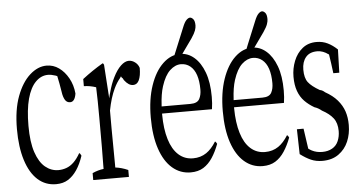

<svg xmlns="http://www.w3.org/2000/svg" viewBox="-52 -867 1793 956"><g transform="rotate(-5 844.5 -389.0)"><path d="M21 -294.9Q21 -391.6 46.1 -458.7Q71.3 -525.9 111.3 -561.8Q151.4 -597.7 195.3 -597.7Q229 -597.7 256.8 -577.9Q284.7 -558.1 303.7 -523.9Q322.8 -489.7 326.7 -446.8Q320.3 -405.8 296.9 -405.8Q280.8 -405.8 272 -419.4Q262.7 -434.6 259.3 -458.5Q259.3 -458.5 259.3 -459Q252 -504.9 244.1 -541Q238.8 -543.5 235.4 -544.4Q214.8 -551.3 198.2 -551.3Q163.6 -551.3 136.2 -523.4Q108.9 -495.6 94.2 -441.4Q79.6 -387.2 79.6 -306.4Q79.6 -225.6 96.9 -174.1Q114.3 -122.6 143.8 -98.4Q173.3 -74.2 209.5 -74.2Q229.5 -74.2 249 -81.1Q289.1 -95.2 319.3 -149.4Q324.7 -147.5 329.6 -135.7Q301.8 -52.2 252 -21Q227.1 -5.4 191.9 -5.4Q138.7 -5.4 100.3 -40Q62 -74.7 41.5 -139.9Q21 -205.1 21 -294.9Z M377.4 -44.4Q405.3 -57.1 433.6 -60.5Q433.6 -64 433.6 -64.5Q433.6 -76.2 433.6 -77.6Q434.6 -129.4 434.6 -171.4Q434.6 -219.2 434.6 -257.3Q434.6 -291 434.6 -314.9Q434.6 -405.3 432.1 -468.8Q401.9 -479 371.6 -479.5Q371.6 -502 371.6 -515.1Q422.9 -554.7 474.1 -584.5Q477.5 -585.4 481 -577.1Q486.3 -497.6 492.2 -408.2Q496.1 -427.7 499.5 -437Q510.7 -479.5 526.4 -510.3Q544.4 -546.9 565.2 -566.4Q585.9 -585.9 605.5 -585.9Q621.6 -585.9 636.5 -574.7Q651.4 -563.5 656.7 -545.9Q656.7 -505.9 646 -483.9Q636.2 -463.9 616.7 -463.9Q605.5 -463.9 594.7 -470.7Q584 -477.5 572.8 -492.2Q568.4 -503.4 563.5 -504.9Q561.5 -512.2 560.1 -510.3Q558.1 -512.7 555.7 -505.4Q537.1 -483.4 523.9 -455.1Q502.9 -411.1 490.7 -347.2Q490.7 -307.1 490.7 -257.3Q490.7 -217.8 492.2 -78.1Q492.2 -77.1 492.2 -66.4Q492.2 -66.4 492.2 -62.5Q523.9 -58.6 555.7 -44.4Q555.7 -31.7 555.7 -9.8Q555.7 -9.8 377.4 -9.8Q377.4 -31.7 377.4 -44.4Z M747.6 -309.6Q747.6 -309.6 747.6 -304.7Q748 -232.4 763.9 -180.4Q779.8 -128.4 810.1 -101.3Q840.3 -74.2 882.3 -74.2Q920.4 -74.2 949.2 -93.8Q975.6 -111.8 998 -147.9Q1002.9 -146.5 1007.8 -135.7Q993.2 -96.7 973.9 -67.4Q954.6 -38.1 928.5 -21.7Q902.3 -5.4 864.7 -5.4Q812.5 -5.4 772.9 -39.6Q733.4 -73.7 711.7 -138.4Q689.9 -203.1 689.9 -294.7Q689.9 -386.2 713.4 -454.6Q736.8 -522.9 776.4 -560.3Q815.9 -597.7 862.3 -597.7Q901.4 -597.7 932.9 -570.6Q964.4 -543.5 982.9 -493.7Q1001.5 -443.8 1001.5 -371.6Q1001.5 -337.9 997.1 -309.6Q997.1 -309.6 747.6 -309.6ZM764.2 -444.8Q752 -406.7 749 -350.6Q749 -350.6 748.5 -345.2H892.6Q927.2 -345.2 938 -365.7Q948.2 -384.8 948.2 -412.6Q948.2 -455.1 938.2 -484.9Q928.2 -514.6 908.4 -530.5Q888.7 -546.4 862.3 -546.4Q833.5 -546.4 807.4 -522.2Q781.2 -498 764.2 -444.8ZM951.7 -732.4Q951.7 -721.7 946.8 -707.5Q941.9 -693.4 925.8 -669.4Q910.6 -647.9 895 -626.2Q879.4 -604.5 865 -584Q850.6 -563.5 836.4 -544.4Q836.4 -544.4 821.8 -561Q832 -588.9 843 -614.7Q854 -640.6 889.2 -727.1Q899.4 -753.4 909.4 -763.4Q919.4 -773.4 927.5 -773.4Q935.5 -773.4 943.6 -764.2Q951.7 -754.9 951.7 -732.4Z M1107.4 -309.6Q1107.4 -309.6 1107.4 -304.7Q1107.9 -232.4 1123.8 -180.4Q1139.6 -128.4 1169.9 -101.3Q1200.2 -74.2 1242.2 -74.2Q1280.3 -74.2 1309.1 -93.8Q1335.4 -111.8 1357.9 -147.9Q1362.8 -146.5 1367.7 -135.7Q1353 -96.7 1333.7 -67.4Q1314.5 -38.1 1288.3 -21.7Q1262.2 -5.4 1224.6 -5.4Q1172.4 -5.4 1132.8 -39.6Q1093.3 -73.7 1071.5 -138.4Q1049.8 -203.1 1049.8 -294.7Q1049.8 -386.2 1073.2 -454.6Q1096.7 -522.9 1136.2 -560.3Q1175.8 -597.7 1222.2 -597.7Q1261.2 -597.7 1292.7 -570.6Q1324.2 -543.5 1342.8 -493.7Q1361.3 -443.8 1361.3 -371.6Q1361.3 -337.9 1356.9 -309.6Q1356.9 -309.6 1107.4 -309.6ZM1124 -444.8Q1111.8 -406.7 1108.9 -350.6Q1108.9 -350.6 1108.4 -345.2H1252.4Q1287.1 -345.2 1297.9 -365.7Q1308.1 -384.8 1308.1 -412.6Q1308.1 -455.1 1298.1 -484.9Q1288.1 -514.6 1268.3 -530.5Q1248.5 -546.4 1222.2 -546.4Q1193.4 -546.4 1167.2 -522.2Q1141.1 -498 1124 -444.8ZM1311.5 -732.4Q1311.5 -721.7 1306.6 -707.5Q1301.8 -693.4 1285.6 -669.4Q1270.5 -647.9 1254.9 -626.2Q1239.3 -604.5 1224.9 -584Q1210.4 -563.5 1196.3 -544.4Q1196.3 -544.4 1181.6 -561Q1191.9 -588.9 1202.9 -614.7Q1213.9 -640.6 1249 -727.1Q1259.3 -753.4 1269.3 -763.4Q1279.3 -773.4 1287.4 -773.4Q1295.4 -773.4 1303.5 -764.2Q1311.5 -754.9 1311.5 -732.4Z M1412.6 -48.8Q1411.1 -115.7 1409.7 -173.3Q1409.7 -173.3 1442.9 -173.3Q1450.2 -127.4 1457.5 -72.3Q1466.8 -65.4 1474.6 -61.5Q1497.1 -49.8 1525.9 -49.8Q1554.7 -49.8 1575.7 -61.8Q1596.7 -73.7 1606.4 -96.4Q1616.2 -119.1 1616.2 -146.5Q1616.2 -186.5 1597.4 -210.9Q1578.6 -235.4 1542 -254.9Q1524.4 -269.5 1506.3 -274.9Q1478.5 -291 1458 -312Q1437.5 -333 1426.5 -363.3Q1415.5 -393.6 1415.5 -434.8Q1415.5 -476.1 1430.4 -513.7Q1445.3 -551.3 1474.1 -574.5Q1502.9 -597.7 1544.4 -597.7Q1575.2 -597.7 1600.1 -585.4Q1625 -573.2 1647.9 -551.3Q1646.5 -498.5 1644.5 -435.5Q1644.5 -435.5 1614.7 -435.5Q1608.4 -487.3 1601.6 -529.3Q1600.6 -534.7 1600.1 -530.8Q1573.2 -551.3 1543.9 -551.3Q1505.9 -551.3 1486.6 -527.8Q1467.3 -504.4 1467.3 -465.8Q1467.3 -424.3 1483.9 -402.6Q1500.5 -380.9 1540.5 -357.9Q1552.7 -356.4 1565.4 -344.7Q1603 -323.7 1625.7 -297.4Q1648.4 -271 1658.7 -240.5Q1668.9 -210 1668.9 -172.4Q1668.9 -127.4 1652.8 -89.8Q1636.7 -52.2 1604 -28.8Q1571.3 -5.4 1522.9 -5.4Q1491.2 -5.4 1465.8 -16.6Q1440.4 -27.8 1412.6 -48.8Z"/></g></svg>

Font: Scarab Serif
Style: Light
Weight: 300
Designer: John Roberts
Foundry: Scarab
Version: 1.0